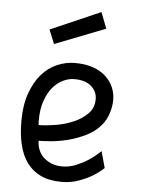

<svg xmlns="http://www.w3.org/2000/svg" viewBox="-53 -781 611 833"><g transform="rotate(5 252.0 -364.5)"><path d="M244 -57Q275 -57 304.5 -69.5Q334 -82 357 -97Q384 -115 408 -138L428 -66Q405 -45 377 -28Q353 -14 319.5 -2Q286 10 246 10Q193 10 156 -7.5Q119 -25 95.5 -57Q72 -89 61 -134.5Q50 -180 50 -237Q50 -307 68 -358Q86 -409 115 -442.5Q144 -476 182 -492.5Q220 -509 260 -509Q306 -509 339.5 -497Q373 -485 395 -464.5Q417 -444 428 -418Q439 -392 439 -364Q439 -336 429.5 -306Q420 -276 401 -253Q375 -222 337.5 -203.5Q300 -185 261.5 -175Q223 -165 188 -162Q153 -159 132 -159Q132 -140 139 -121.5Q146 -103 160 -89Q174 -75 195 -66Q216 -57 244 -57ZM126 -227Q156 -227 197 -233.5Q238 -240 275 -255.5Q312 -271 337.5 -296.5Q363 -322 363 -360Q363 -394 337 -416.5Q311 -439 263 -439Q239 -439 214 -427Q189 -415 169.5 -391.5Q150 -368 137.5 -332.5Q125 -297 125 -249Q125 -244 125 -238Q125 -232 126 -227ZM355 -739 382 -669 162 -583 137 -644Z"/></g></svg>

Font: Panefresco 400wt
Style: Regular
Weight: 400
Foundry: Campivisivi & Chank Co
Version: Version 1.002